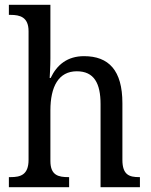

<svg xmlns="http://www.w3.org/2000/svg" viewBox="-20 -780 629 800"><path d="M17 0H268V-42H265C224 -42 190 -49 190 -109V-320C190 -419 224 -483 300 -483C372 -483 399 -433 399 -346V0H563V-42H560C519 -42 490 -51 490 -114V-350C490 -487 433 -546 330 -546C261 -546 217 -510 191 -455H187C187 -458 190 -502 190 -537V-760H17V-718H24C63 -718 99 -709 99 -650V-114C99 -51 65 -42 24 -42H17Z"/></svg>

Font: Noto Serif Sinhala SemiCondensed
Style: Regular
Weight: 400
Width: 4
Designer: Jelle Bosma - Monotype Design Team
Foundry: Monotype Imaging Inc.
Version: Version 2.007